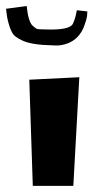

<svg xmlns="http://www.w3.org/2000/svg" viewBox="-68 -625 311 641"><path d="M-47.9 -595.7 21 -605Q26.4 -551.8 41.5 -538.6Q52.2 -528.8 58.1 -527.8Q64 -526.9 99.6 -526.4Q156.7 -525.9 171.9 -541Q176.3 -545.4 180.4 -557.9Q184.6 -570.3 186.5 -580.6L188.5 -590.8L223.6 -586.9Q223.6 -581.1 222.7 -571.8Q221.7 -562.5 213.9 -540.3Q206.1 -518.1 191.9 -502.9Q177.2 -487.3 157.5 -480Q137.7 -472.7 118.4 -473.1Q99.1 -473.6 76.2 -475.1Q43.5 -477.5 22.9 -483.6Q2.4 -489.7 -16.1 -502.9Q-27.3 -510.7 -35.2 -533.9Q-43 -557.1 -45.4 -576.2ZM41.5 -4.4 29.8 -358.9 196.8 -367.2 176.8 -4.4Z"/></svg>

Font: Some Time Later
Style: Regular
Weight: 400
Version: Version 003.300